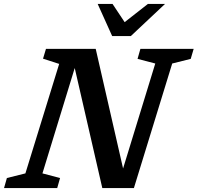

<svg xmlns="http://www.w3.org/2000/svg" viewBox="-44 -955 1003 975"><path d="M261 -51 246.5 0H-23.5L-9 -51L85 -74.5L256.5 -630.5L174.5 -657L189.5 -707H442L581 -99.5L744.5 -632.5L654.5 -656L669 -707H939.5L924.5 -656L830.5 -632.5L636 0H475.5L335.5 -609.5L171.5 -74.5ZM794 -935 620.5 -772H525.5L452 -935H527.5L589 -842.5L707 -935Z"/></svg>

Font: Newsreader Caption Medium
Style: Italic
Weight: 500
Italic angle: -17°
Designer: Hugues Gentile
Foundry: Production Type
Version: Version 1.001